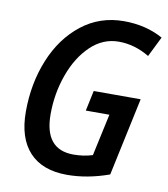

<svg xmlns="http://www.w3.org/2000/svg" viewBox="-82 -794 767 874"><g transform="rotate(10 301.0 -357.0)"><path d="M52 -241Q52 -371 97 -481.5Q142 -592 226 -658Q310 -724 421 -724Q523 -724 602 -680L556 -587Q487 -628 414 -628Q341 -628 284.5 -574Q228 -520 196.5 -432.5Q165 -345 165 -249Q165 -86 299 -86Q346 -86 387 -99L429 -293H320L340 -387H557L480 -26Q380 10 286 10Q172 10 112 -54.5Q52 -119 52 -241Z"/></g></svg>

Font: Noto Sans UI NarrowMedium
Style: Italic
Weight: 500
Width: 4
Italic angle: -12°
Designer: Monotype Design Team
Foundry: Monotype Imaging Inc.
Version: Version 1.001